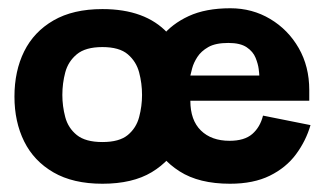

<svg xmlns="http://www.w3.org/2000/svg" viewBox="-20 -435 797 465"><path d="M228 10Q157 10 109.5 -17.5Q62 -45 38.5 -92.5Q15 -140 15 -201Q15 -263 38.5 -310.5Q62 -358 109.5 -385.5Q157 -413 228 -413Q332 -413 386 -355Q440 -297 440 -201Q440 -141 417 -93.5Q394 -46 347.5 -18Q301 10 228 10ZM228 -91Q269 -91 289.5 -108Q310 -125 317 -151.5Q324 -178 324 -205Q324 -233 317 -259.5Q310 -286 289.5 -303.5Q269 -321 228 -321Q187 -321 166 -303.5Q145 -286 138 -259.5Q131 -233 131 -205Q131 -178 138 -151.5Q145 -125 166 -108Q187 -91 228 -91ZM537 10Q462 10 415 -20Q368 -50 346.5 -98Q325 -146 325 -198Q325 -238 336 -276.5Q347 -315 371.5 -346Q396 -377 437 -396Q478 -415 538 -415Q591 -415 634.5 -389Q678 -363 703.5 -318.5Q729 -274 729 -217Q729 -216 729 -206Q729 -196 729 -191H441Q441 -144 466.5 -119Q492 -94 536 -94Q572 -94 591 -110.5Q610 -127 617 -155L732 -132Q721 -94 697 -61.5Q673 -29 633.5 -9.5Q594 10 537 10ZM441 -252H608Q608 -256 606.5 -268Q605 -280 599 -295Q593 -310 577.5 -320.5Q562 -331 533 -331Q502 -331 484.5 -321Q467 -311 458 -297Q449 -283 445.5 -270Q442 -257 441 -252Z"/></svg>

Font: Darker Grotesque ExtraBold
Style: Regular
Weight: 800
Designer: Gabriel Lam
Foundry: TypeRant
Version: Version 1.000;gftools[0.9.28]